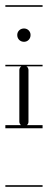

<svg xmlns="http://www.w3.org/2000/svg" viewBox="-23 -483 183 735"><path d="M94 -349C94 -363 83 -374 69 -374C54 -374 43 -363 43 -349C43 -334 54 -323 69 -323C83 -323 94 -334 94 -349ZM-2.5 226V232H140V226ZM-2.5 -235V-229H58.7C54.1 -225.9 51 -220.6 51 -215V-17C51 -12.1 53.6 -7.3 57.3 -4H-2.5V8H140V-4H80.1C84 -7.3 86 -12.1 86 -17V-215C86 -219 84 -224 81 -227C80 -227.7 79.1 -228.4 78.1 -229H140V-235ZM-2.5 -463V-457H140V-463Z"/></svg>

Font: LetsTraceRuled
Style: Medium
Weight: 500
Version: Version 003.000